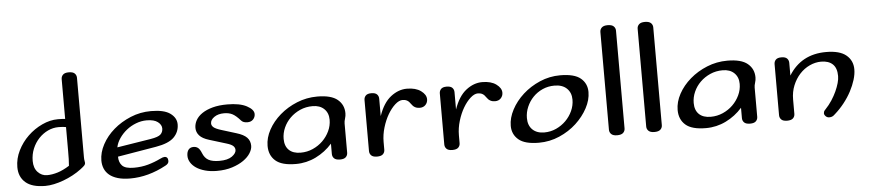

<svg xmlns="http://www.w3.org/2000/svg" viewBox="-42 -963 5602 1237"><g transform="rotate(-5 2758.5 -344.0)"><path d="M375 -352Q364 -354 354 -355Q344 -356 327 -356Q291 -356 258 -340.5Q225 -325 199 -297.5Q173 -270 157.5 -233Q142 -196 142 -153Q142 -107 167 -80.5Q192 -54 227 -54Q259 -54 295 -65Q331 -76 372 -102Q374 -123 374.5 -145.5Q375 -168 375 -196ZM473 -148Q473 -134 475 -125.5Q477 -117 477 -111Q477 -103 470.5 -95.5Q464 -88 444 -73Q419 -54 389 -38Q359 -22 328 -10.5Q297 1 266.5 7.5Q236 14 210 14Q124 14 82 -22.5Q40 -59 40 -122Q40 -177 65.5 -228.5Q91 -280 132 -319.5Q173 -359 224.5 -383Q276 -407 327 -407Q341 -407 353.5 -406.5Q366 -406 374 -405V-662Q374 -679 385.5 -690.5Q397 -702 423 -702Q450 -702 461.5 -690.5Q473 -679 473 -662Z M929 -407Q1014 -407 1053.5 -378Q1093 -349 1093 -307Q1093 -258 1058.5 -223.5Q1024 -189 941 -175L692 -133Q692 -96 712.5 -74.5Q733 -53 788 -53Q838 -53 880.5 -65Q923 -77 962 -96Q980 -105 990 -105Q1013 -105 1013 -77Q1013 -60 992 -49Q876 14 759 14Q712 14 678.5 4Q645 -6 624 -23.5Q603 -41 593 -65Q583 -89 583 -117Q583 -169 611 -221Q639 -273 686.5 -314Q734 -355 796.5 -381Q859 -407 929 -407ZM896 -350Q861 -350 827 -337Q793 -324 765.5 -302Q738 -280 718.5 -251.5Q699 -223 693 -193L911 -228Q961 -236 976.5 -251Q992 -266 992 -289Q992 -313 968 -331.5Q944 -350 896 -350Z M1341 -49Q1395 -49 1422.5 -69Q1450 -89 1450 -110Q1450 -125 1438.5 -136Q1427 -147 1397 -156L1286 -190Q1243 -203 1224 -224.5Q1205 -246 1205 -274Q1205 -300 1218.5 -324Q1232 -348 1259.5 -366.5Q1287 -385 1327.5 -396Q1368 -407 1422 -407Q1503 -407 1548 -383Q1593 -359 1593 -330Q1593 -310 1579.5 -295.5Q1566 -281 1542 -281Q1515 -281 1502 -296Q1473 -329 1450.5 -340.5Q1428 -352 1397 -352Q1358 -352 1333 -334.5Q1308 -317 1308 -294Q1308 -280 1320.5 -269Q1333 -258 1368 -247L1465 -217Q1512 -203 1532.5 -181.5Q1553 -160 1553 -128Q1553 -106 1537.5 -81Q1522 -56 1492 -35Q1462 -14 1418.5 0Q1375 14 1319 14Q1277 14 1243 4.5Q1209 -5 1186 -20.5Q1163 -36 1150.5 -56.5Q1138 -77 1138 -99Q1138 -125 1149.5 -139Q1161 -153 1182 -153Q1199 -153 1211 -143.5Q1223 -134 1233 -109Q1246 -76 1271 -62.5Q1296 -49 1341 -49Z M2004 -407Q2094 -407 2135 -373Q2176 -339 2176 -284Q2176 -267 2170.5 -250Q2165 -233 2165 -219V-30Q2165 -13 2153.5 -1.5Q2142 10 2116 10Q2089 10 2077.5 -1.5Q2066 -13 2066 -30V-97Q2021 -46 1960 -16Q1899 14 1830 14Q1739 14 1698.5 -21.5Q1658 -57 1658 -118Q1658 -170 1686 -221.5Q1714 -273 1762 -314.5Q1810 -356 1872.5 -381.5Q1935 -407 2004 -407ZM1969 -348Q1925 -348 1888 -331.5Q1851 -315 1823.5 -288Q1796 -261 1780.5 -226Q1765 -191 1765 -154Q1765 -107 1791.5 -81.5Q1818 -56 1867 -56Q1909 -56 1946 -72.5Q1983 -89 2010.5 -116Q2038 -143 2054.5 -178Q2071 -213 2071 -251Q2071 -295 2043.5 -321.5Q2016 -348 1969 -348Z M2401 -246Q2430 -330 2479.5 -368.5Q2529 -407 2584 -407Q2641 -407 2674.5 -382.5Q2708 -358 2708 -328Q2708 -307 2694 -292Q2680 -277 2656 -277Q2622 -277 2603 -306Q2592 -323 2579.5 -330Q2567 -337 2550 -337Q2527 -337 2501.5 -314Q2476 -291 2454.5 -254.5Q2433 -218 2419 -171.5Q2405 -125 2405 -79V-28Q2405 -11 2393.5 0.5Q2382 12 2355 12Q2329 12 2317.5 0.5Q2306 -11 2306 -28V-358Q2306 -375 2317 -386.5Q2328 -398 2353 -398Q2379 -398 2390 -386.5Q2401 -375 2401 -358Z M2888 -246Q2917 -330 2966.5 -368.5Q3016 -407 3071 -407Q3128 -407 3161.5 -382.5Q3195 -358 3195 -328Q3195 -307 3181 -292Q3167 -277 3143 -277Q3109 -277 3090 -306Q3079 -323 3066.5 -330Q3054 -337 3037 -337Q3014 -337 2988.5 -314Q2963 -291 2941.5 -254.5Q2920 -218 2906 -171.5Q2892 -125 2892 -79V-28Q2892 -11 2880.5 0.5Q2869 12 2842 12Q2816 12 2804.5 0.5Q2793 -11 2793 -28V-358Q2793 -375 2804 -386.5Q2815 -398 2840 -398Q2866 -398 2877 -386.5Q2888 -375 2888 -358Z M3575 -407Q3667 -407 3707.5 -373Q3748 -339 3748 -284Q3748 -233 3720 -180.5Q3692 -128 3645 -84.5Q3598 -41 3535 -13.5Q3472 14 3402 14Q3311 14 3270.5 -20.5Q3230 -55 3230 -110Q3230 -161 3258 -214Q3286 -267 3333.5 -310Q3381 -353 3443.5 -380Q3506 -407 3575 -407ZM3533 -344Q3491 -344 3455.5 -328Q3420 -312 3394 -285Q3368 -258 3353 -223Q3338 -188 3338 -151Q3338 -103 3366 -76Q3394 -49 3442 -49Q3483 -49 3519 -65.5Q3555 -82 3582 -109Q3609 -136 3625 -171Q3641 -206 3641 -244Q3641 -289 3612.5 -316.5Q3584 -344 3533 -344Z M3959 -30Q3959 -13 3947 -1.5Q3935 10 3908 10Q3882 10 3870 -1.5Q3858 -13 3858 -30V-662Q3858 -679 3870 -690.5Q3882 -702 3908 -702Q3935 -702 3947 -690.5Q3959 -679 3959 -662Z M4200 -30Q4200 -13 4188 -1.5Q4176 10 4149 10Q4123 10 4111 -1.5Q4099 -13 4099 -30V-662Q4099 -679 4111 -690.5Q4123 -702 4149 -702Q4176 -702 4188 -690.5Q4200 -679 4200 -662Z M4656 -407Q4746 -407 4787 -373Q4828 -339 4828 -284Q4828 -267 4822.5 -250Q4817 -233 4817 -219V-30Q4817 -13 4805.5 -1.5Q4794 10 4768 10Q4741 10 4729.5 -1.5Q4718 -13 4718 -30V-97Q4673 -46 4612 -16Q4551 14 4482 14Q4391 14 4350.5 -21.5Q4310 -57 4310 -118Q4310 -170 4338 -221.5Q4366 -273 4414 -314.5Q4462 -356 4524.5 -381.5Q4587 -407 4656 -407ZM4621 -348Q4577 -348 4540 -331.5Q4503 -315 4475.5 -288Q4448 -261 4432.5 -226Q4417 -191 4417 -154Q4417 -107 4443.5 -81.5Q4470 -56 4519 -56Q4561 -56 4598 -72.5Q4635 -89 4662.5 -116Q4690 -143 4706.5 -178Q4723 -213 4723 -251Q4723 -295 4695.5 -321.5Q4668 -348 4621 -348Z M5053 -276Q5134 -407 5295 -407Q5383 -407 5425 -372Q5467 -337 5467 -280Q5467 -249 5456 -213Q5445 -177 5425.5 -140Q5406 -103 5378 -67.5Q5350 -32 5317 -3Q5306 8 5297.5 11Q5289 14 5279 14Q5266 14 5256.5 4.5Q5247 -5 5247 -15Q5247 -20 5249 -25.5Q5251 -31 5259 -39Q5283 -64 5301.5 -92.5Q5320 -121 5332.5 -148.5Q5345 -176 5352 -201Q5359 -226 5359 -246Q5359 -298 5332.5 -323Q5306 -348 5258 -348Q5220 -348 5183.5 -331Q5147 -314 5119 -283.5Q5091 -253 5074 -211.5Q5057 -170 5057 -121V-28Q5057 -11 5045.5 0.5Q5034 12 5007 12Q4981 12 4969.5 0.5Q4958 -11 4958 -28V-358Q4958 -375 4969 -386.5Q4980 -398 5005 -398Q5031 -398 5042 -386.5Q5053 -375 5053 -358Z"/></g></svg>

Font: Sofadi One
Style: Regular
Weight: 400
Designer: Botjo Nikoltchev
Foundry: Botjo Nikoltchev
Version: Version 1.002